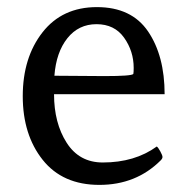

<svg xmlns="http://www.w3.org/2000/svg" viewBox="-20 -510 525 540"><path d="M432 -59Q363 10 259.5 10Q156 10 100 -60.5Q44 -131 44 -239.5Q44 -348 99.5 -419Q155 -490 252.5 -490Q350 -490 396.5 -421.5Q443 -353 443 -245H132Q132 -164 167.5 -108.5Q203 -53 269 -53Q359 -53 421 -98Q425 -95 431 -84Q437 -73 437 -68.5Q437 -64 432 -59ZM133 -297 274 -296Q350 -296 355 -302Q356 -307 356 -319Q356 -366 329 -404Q302 -442 251.5 -442Q201 -442 169.5 -402.5Q138 -363 133 -297Z"/></svg>

Font: Esteban
Style: Regular
Weight: 400
Designer: Angelica Diaz Rivera
Foundry: Angelica Diaz Rivera
Version: Version 1.002